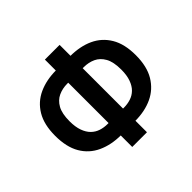

<svg xmlns="http://www.w3.org/2000/svg" viewBox="-175 -945 1181 1181"><g transform="rotate(-45 415.0 -355.0)"><path d="M351 25V-98L381 -75H354Q269 -75 203 -105.5Q137 -136 100.5 -198.5Q64 -261 64 -359Q64 -456 101 -518Q138 -580 203.5 -610Q269 -640 354 -640H381L351 -612V-735H479V-612L449 -640H475Q562 -640 627 -610Q692 -580 729 -518Q766 -456 766 -359Q766 -261 728.5 -198.5Q691 -136 626 -105.5Q561 -75 475 -75H449L479 -98V25ZM352 -147V-565L377 -533H343Q302 -533 267 -517Q232 -501 211 -463.5Q190 -426 190 -359Q190 -310 202.5 -275.5Q215 -241 236 -220.5Q257 -200 284.5 -191Q312 -182 343 -182H377ZM478 -147 453 -182H487Q517 -182 545 -191Q573 -200 594 -220.5Q615 -241 627.5 -275.5Q640 -310 640 -359Q640 -426 619 -463.5Q598 -501 563.5 -517Q529 -533 487 -533H453L478 -565Z"/></g></svg>

Font: Nunito Sans 7pt Condensed
Style: Bold
Weight: 700
Width: 3
Designer: Vernon Adams
Foundry: Vernon Adams
Version: Version 3.101;gftools[0.9.27]